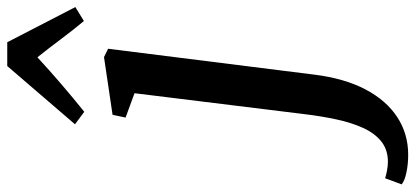

<svg xmlns="http://www.w3.org/2000/svg" viewBox="-443 -541 1118 516"><g transform="rotate(-90 116.0 -283.0)"><path d="M173.5 2Q163.5 83.5 133.8 140Q104 196.5 59 225.8Q14 255 -42 255Q-67.5 255 -89.8 250.2Q-112 245.5 -121.5 237.5L-105 193Q-98 195.5 -84.8 198Q-71.5 200.5 -61 200.5Q-28.5 200.5 -6.2 182.8Q16 165 30.2 133.8Q44.5 102.5 53.2 61.5Q62 20.5 67.5 -26L123.5 -480.5L58 -504.5L65.5 -539.5L220.5 -562.5L243 -551.5ZM73.5 -615.5 40 -640.5 196.5 -822.5H260.5L355 -639.5L317.5 -616.5Q292.5 -646.5 269 -678Q245.5 -709.5 220 -741.5Q185.5 -709.5 148.5 -677.8Q111.5 -646 73.5 -615.5Z"/></g></svg>

Font: Merriweather 28pt Medium
Style: Italic
Weight: 500
Italic angle: -7.8°
Version: Version 2.101